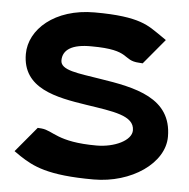

<svg xmlns="http://www.w3.org/2000/svg" viewBox="-47 -636 683 693"><g transform="rotate(5 295.0 -289.5)"><path d="M444 -423 457 -422 533 -513 510 -529C466 -558 436 -590 268 -590C124 -590 34 -508 34 -419C34 -294 157 -272 268 -255C365 -240 443 -232 443 -178C443 -141 382 -112 317 -112C174 -112 157 -152 114 -156L100 -157L24 -66L47 -50C96 -18 149 11 317 11C454 11 571 -70 571 -166C571 -307 438 -333 308 -353C228 -366 164 -371 164 -407C164 -446 198 -468 268 -467C413 -467 381 -426 444 -423Z"/></g></svg>

Font: Charger
Style: Hemi
Weight: 900
Designer: Jasper
Foundry: Cannot Into Space Fonts
Version: Version 0.99